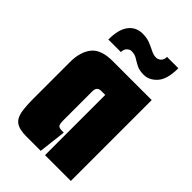

<svg xmlns="http://www.w3.org/2000/svg" viewBox="-197 -715 789 789"><g transform="rotate(45 198.0 -320.0)"><path d="M113 0Q71 0 52 -14Q33 -28 28 -57.5Q23 -87 23 -133V-343Q23 -402 50 -436Q77 -470 144 -470H371V0H221V-350H197Q173 -350 173 -322V-155Q173 -130 179.5 -125Q186 -120 199 -120H210L196 0ZM69 -520Q69 -579 91.5 -608Q114 -637 152 -637Q177 -637 195.5 -629.5Q214 -622 229.5 -614Q245 -606 260 -606Q271 -606 280.5 -614.5Q290 -623 290 -640H356Q356 -576 331 -548Q306 -520 274 -520Q248 -520 232 -528.5Q216 -537 202.5 -545.5Q189 -554 170 -554Q161 -554 151.5 -545.5Q142 -537 142 -520Z"/></g></svg>

Font: Smooch Sans Black
Style: Regular
Weight: 900
Designer: Robert E. Leuschke
Foundry: Robert E. Leuschke
Version: Version 1.010; ttfautohint (v1.8.3)